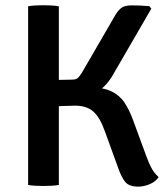

<svg xmlns="http://www.w3.org/2000/svg" viewBox="-20 -707 641 734"><path d="M87.5 -683Q100.5 -685.5 117.2 -686.2Q134 -687 145.5 -687Q159 -687 175.2 -686.2Q191.5 -685.5 205 -683V0Q191.5 2.5 175.2 3.2Q159 4 145.5 4Q134 4 117.2 3.2Q100.5 2.5 87.5 0ZM586.5 -30Q575 -12.5 552.5 -3Q530 6.5 508 6.5Q474 6.5 459.2 -11Q444.5 -28.5 432.5 -63L381.5 -203.5Q362 -259 336.2 -281Q310.5 -303 268 -303Q251 -303 220 -301.8Q189 -300.5 144.5 -297.5V-373H322Q374 -373 405.5 -358Q437 -343 455.8 -315Q474.5 -287 489 -247L540.5 -107Q549 -84.5 556 -70.5Q563 -56.5 570.2 -47.2Q577.5 -38 586.5 -30ZM416 -641Q428.5 -664 441.8 -675.2Q455 -686.5 483.5 -686.5Q498.5 -686.5 516.2 -685.8Q534 -685 551 -683.5L558.5 -674L413 -423Q390 -381.5 354.5 -357.2Q319 -333 263.5 -333H144.5V-400Q170.5 -401 200.2 -401.5Q230 -402 254.5 -402.5Q270.5 -402.5 277.8 -409Q285 -415.5 294.5 -431.5Z"/></svg>

Font: Signika Light Medium
Style: Regular
Weight: 500
Version: Version 2.003;gftools[0.9.32]